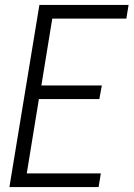

<svg xmlns="http://www.w3.org/2000/svg" viewBox="-20 -755 540 775"><path d="M18 0 139 -735H499L490 -680H191L147 -410H391L381 -355H137L88 -55H387L378 0Z"/></svg>

Font: Iosevka Term Curly Light
Style: Italic
Weight: 300
Italic angle: -9°
Designer: Belleve Invis
Foundry: Belleve Invis
Version: Version 32.3.0